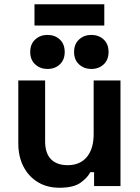

<svg xmlns="http://www.w3.org/2000/svg" viewBox="-20 -874 656 902"><path d="M66 -200V-496H192V-210Q192 -154 219.5 -126Q247 -98 298 -98Q356 -98 388 -136.5Q420 -175 420 -244V-496H546V0H422V-65H404Q392 -40 359 -16Q326 8 259 8Q201 8 157.5 -18.5Q114 -45 90 -92Q66 -139 66 -200ZM328 -630Q328 -667 351.5 -688.5Q375 -710 409 -710Q444 -710 467 -688.5Q490 -667 490 -630Q490 -593 467 -571.5Q444 -550 409 -550Q375 -550 351.5 -571.5Q328 -593 328 -630ZM122 -630Q122 -667 145.5 -688.5Q169 -710 203 -710Q238 -710 261 -688.5Q284 -667 284 -630Q284 -593 261 -571.5Q238 -550 203 -550Q169 -550 145.5 -571.5Q122 -593 122 -630ZM142 -754V-854H470V-754Z"/></svg>

Font: Space 7353
Style: Regular
Weight: 400
Designer: Christine Claussen + Ruben Lyon  (Space 7353)
Version: Version 1.000;FEAKit 1.0